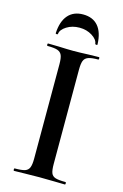

<svg xmlns="http://www.w3.org/2000/svg" viewBox="-122 -856 584 910"><g transform="rotate(15 169.5 -400.5)"><path d="M293 -12Q296 -12 296 -6Q296 0 293 0Q261 0 242 -1L168 -2L96 -1Q77 0 44 0Q41 0 41 -6Q41 -12 44 -12Q78 -12 93.5 -17Q109 -22 115 -36.5Q121 -51 121 -81V-544Q121 -574 115 -588Q109 -602 93.5 -607.5Q78 -613 44 -613Q41 -613 41 -619Q41 -625 44 -625L96 -624Q140 -622 168 -622Q199 -622 243 -624L293 -625Q296 -625 296 -619Q296 -613 293 -613Q260 -613 244 -607Q228 -601 222.5 -586.5Q217 -572 217 -542V-81Q217 -50 222.5 -36Q228 -22 243.5 -17Q259 -12 293 -12ZM66 -682Q69 -740 95.5 -770.5Q122 -801 169 -801Q217 -801 243 -770.5Q269 -740 271 -682Q272 -678 266.5 -678Q261 -678 260 -681Q258 -702 231 -719Q204 -736 169 -736Q133 -736 106 -719Q79 -702 77 -681Q77 -678 71.5 -678Q66 -678 66 -682Z"/></g></svg>

Font: Cormorant Unicase SemiBold
Style: Regular
Weight: 600
Designer: Christian Thalmann (Catharsis Fonts)
Foundry: Catharsis Fonts
Version: Version 4.000